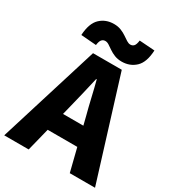

<svg xmlns="http://www.w3.org/2000/svg" viewBox="-234 -1107 1128 1238"><g transform="rotate(30 330.0 -488.0)"><path d="M-8 0 223 -745H437L668 0H480L387 -372Q372 -428 357.5 -491Q343 -554 328 -611H324Q311 -553 296 -490.5Q281 -428 267 -372L174 0ZM149 -171V-309H509V-171ZM409 -790Q379 -790 355.5 -799.5Q332 -809 314 -821.5Q296 -834 281.5 -843.5Q267 -853 253 -853Q238 -853 227.5 -842Q217 -831 213 -800L99 -809Q104 -898 145 -937Q186 -976 247 -976Q277 -976 300.5 -966.5Q324 -957 342 -944.5Q360 -932 375 -922.5Q390 -913 403 -913Q419 -913 429 -924Q439 -935 443 -966L557 -958Q553 -868 511.5 -829Q470 -790 409 -790Z"/></g></svg>

Font: Noto Sans TC Thin Black
Style: Regular
Weight: 900
Version: Version 2.004-H2;hotconv 1.0.118;makeotfexe 2.5.65603